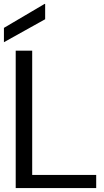

<svg xmlns="http://www.w3.org/2000/svg" viewBox="-28 -958 532 978"><path d="M52 0V-700H136V-67H462V0ZM-8 -743V-816L199 -938H202V-860Z"/></svg>

Font: DM Sans 36pt
Style: Regular
Weight: 400
Designer: Colophon Foundry, Jonny Pinhorn
Foundry: Colophon Foundry
Version: Version 4.004;gftools[0.9.30]